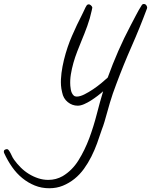

<svg xmlns="http://www.w3.org/2000/svg" viewBox="-270 -497 777 988"><path d="M487.3 -459Q487.3 -455.1 486.3 -453.1Q449.2 -353.5 407.2 -258.3Q365.2 -163.1 328.1 -63.5Q309.6 -15.6 295.4 32.2Q281.2 80.1 267.6 129.9Q264.6 140.6 261.2 149.9Q257.8 159.2 253.9 169.9Q242.2 206.1 229.5 240.7Q216.8 275.4 200.2 308.6Q183.6 341.8 162.1 371.6Q140.6 401.4 113.3 423.3Q85.9 445.3 53.7 458.5Q21.5 471.7 -16.6 471.7Q-56.6 471.7 -91.3 457.5Q-126 443.4 -155.3 419.4Q-184.6 395.5 -207.5 362.8Q-230.5 330.1 -248 292Q-250 288.1 -250 285.2Q-251 277.3 -245.6 273.9Q-240.2 270.5 -234.4 270.5Q-230.5 270.5 -227.5 273.4Q-224.6 276.4 -222.7 279.3Q-215.8 290 -210.4 302.2Q-205.1 314.5 -197.3 325.2Q-182.6 345.7 -163.6 364.7Q-144.5 383.8 -121.6 397.9Q-98.6 412.1 -73.2 420.4Q-47.9 428.7 -21.5 428.7Q18.6 428.7 52.7 409.2Q101.6 379.9 133.8 328.1Q166 276.4 189.5 213.9Q211.9 153.3 228 90.3Q244.1 27.3 260.7 -27.3Q249 -16.6 232.4 -3.9Q215.8 8.8 198.2 20Q180.7 31.2 162.6 39.1Q144.5 46.9 129.9 46.9Q101.6 46.9 78.6 28.3Q55.7 9.8 49.8 -21.5Q44.9 -41 43.9 -57.6Q42 -87.9 46.4 -121.6Q50.8 -155.3 59.1 -189Q67.4 -222.7 78.1 -254.4Q88.9 -286.1 100.6 -312.5Q125 -369.1 153.3 -423.8Q159.2 -434.6 164.1 -446.3Q168.9 -458 175.8 -468.8Q179.7 -474.6 187.5 -474.6Q192.4 -474.6 198.2 -469.2Q204.1 -463.9 205.1 -458L202.1 -443.4Q193.4 -402.3 179.2 -363.3Q165 -324.2 149.4 -287.1Q138.7 -260.7 127.4 -231.9Q116.2 -203.1 107.9 -173.8Q99.6 -144.5 94.7 -114.7Q89.8 -85 91.8 -55.7Q92.8 -46.9 94.2 -37.1Q95.7 -27.3 99.6 -19Q103.5 -10.7 109.4 -5.4Q115.2 0 125 0Q141.6 0 164.1 -11.2Q186.5 -22.5 209 -37.6Q231.4 -52.7 251.5 -69.3Q271.5 -85.9 284.2 -97.7Q309.6 -168 338.9 -234.9Q368.2 -301.8 402.3 -366.2Q416 -391.6 429.7 -418.5Q443.4 -445.3 459 -469.7Q462.9 -476.6 470.7 -476.6Q477.5 -476.6 481.9 -471.2Q486.3 -465.8 487.3 -459Z"/></svg>

Font: Calligraffitti
Style: Regular
Weight: 400
Designer: Dathan Boardman
Foundry: Open Window
Version: Version 1.002